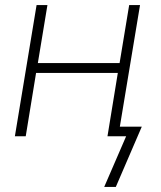

<svg xmlns="http://www.w3.org/2000/svg" viewBox="-20 -540 640 761"><path d="M393 201 480 0H406L447 -251H123L82 0H39L125 -520H168L130 -290H454L492 -520H535L455 -38H542L439 201Z"/></svg>

Font: Iosevka SS04 XLt Ex
Style: Italic
Weight: 200
Width: 7
Italic angle: -9°
Monospace: yes
Designer: Belleve Invis
Foundry: Belleve Invis
Version: Version 19.0.0; ttfautohint (v1.8.4)